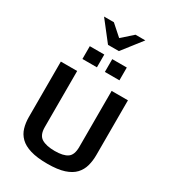

<svg xmlns="http://www.w3.org/2000/svg" viewBox="-276 -1327 1321 1479"><g transform="rotate(30 384.5 -587.5)"><path d="M388.7 12.7Q296.4 12.7 237.1 -5.4Q177.7 -23.4 144.8 -56.2Q111.8 -88.9 98.9 -132.8Q85.9 -176.8 85.9 -228.5V-721.2H231V-222.2Q231 -150.9 272.2 -126Q313.5 -101.1 388.7 -101.1Q464.8 -101.1 501.2 -126.5Q537.6 -151.9 537.6 -222.2V-721.2H682.6V-234.4Q682.6 -183.1 670.4 -138.2Q658.2 -93.3 626.7 -59.3Q595.2 -25.4 537.6 -6.3Q480 12.7 388.7 12.7ZM219.7 -935.5H348.6V-821.8H219.7ZM419.4 -935.5H548.8V-821.8H419.4ZM335.9 -1014.6 200.7 -1188H288.1L384.3 -1102.5L480.5 -1188H567.9L432.6 -1014.6Z"/></g></svg>

Font: Monda
Style: Bold
Weight: 700
Designer: Vernon Adams
Foundry: Vernon Adams
Version: Version 2.100; ttfautohint (v1.8.3)